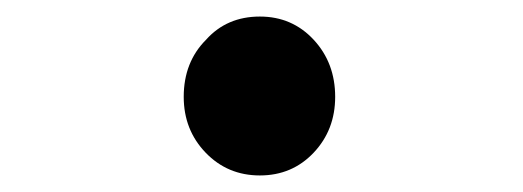

<svg xmlns="http://www.w3.org/2000/svg" viewBox="-20 -488 632 232"><path d="M294 -276Q255 -276 228.5 -303.5Q202 -331 202 -371Q202 -413 229 -440Q254 -468 294 -468Q333 -468 359 -440Q385 -412 385 -371Q385 -331 359 -303.5Q333 -276 294 -276Z"/></svg>

Font: GenSenRounded JP B
Style: Regular
Weight: 700
Version: Version 1.501;PS 1;hotconv 16.6.51;makeotf.lib2.5.65220